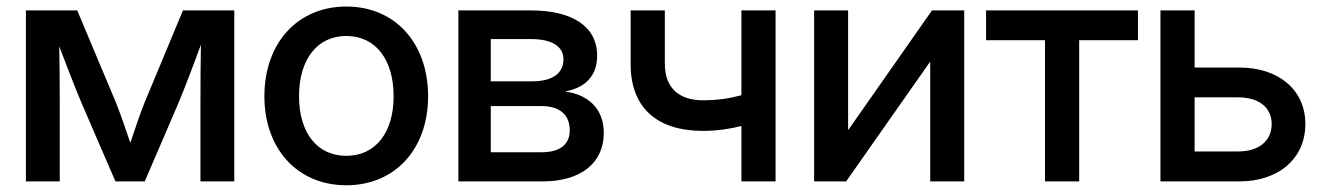

<svg xmlns="http://www.w3.org/2000/svg" viewBox="-20 -547 3989 579"><path d="M58.1 -515.6V0H160.2V-237.8C160.2 -308.1 159.7 -356.4 158.7 -407.2C179.2 -354 199.2 -300.3 225.1 -238.3L328.1 0H416.5L519 -238.3C545.4 -302.2 565.4 -357.4 585.9 -412.1C585 -359.4 584.5 -310.5 584.5 -237.8V0H686.5V-515.6H531.7L416 -237.8C398.9 -194.8 386.2 -154.3 373 -116.2C359.9 -154.3 346.7 -194.8 329.6 -237.8L212.9 -515.6Z M1024.4 11.7C1171.9 11.7 1271 -98.1 1271 -256.8C1271 -416.5 1171.9 -527.3 1024.4 -527.3C877 -527.3 777.3 -416.5 777.3 -256.8C777.3 -98.1 877 11.7 1024.4 11.7ZM1024.4 -77.1C936 -77.1 881.8 -147 881.8 -256.8C881.8 -367.7 936.5 -438.5 1024.4 -438.5C1112.3 -438.5 1167 -367.7 1167 -256.8C1167 -147.5 1112.8 -77.1 1024.4 -77.1Z M1581.1 -515.6H1362.3V0H1616.2C1734.4 0 1800.8 -57.6 1800.8 -146C1800.8 -221.7 1750.5 -262.7 1683.6 -271C1745.1 -282.2 1780.8 -318.4 1780.8 -378.9C1780.8 -468.8 1703.6 -515.6 1581.1 -515.6ZM1613.8 -87.9H1460V-227.1H1613.8C1668 -227.1 1698.2 -200.7 1698.2 -153.8C1698.2 -111.3 1668 -87.9 1613.8 -87.9ZM1585.4 -301.8H1460V-429.2H1581.1C1643.6 -429.2 1679.2 -407.7 1679.2 -368.2C1679.2 -325.7 1645.5 -301.8 1585.4 -301.8Z M2100.1 -152.3C2142.6 -152.3 2180.7 -158.2 2215.8 -167V0H2318.8V-515.6H2215.8V-259.8C2179.2 -250 2142.6 -244.6 2100.1 -244.6C2031.2 -244.6 1984.9 -278.3 1984.9 -355.5V-515.6H1881.8V-353.5C1881.8 -219.2 1964.4 -152.3 2100.1 -152.3Z M2785.2 0H2887.7V-515.6H2790.5L2538.6 -155.8H2537.6V-515.6H2435.1V0H2531.7L2784.2 -359.9H2785.2Z M3131.3 -425.8V0H3234.4V-425.8H3411.6V-515.6H2953.6V-425.8Z M3717.8 -343.3H3582.5V-515.6H3479.5V0H3717.8C3836.9 0 3916.5 -69.8 3916.5 -173.3C3916.5 -274.9 3836.9 -343.3 3717.8 -343.3ZM3713.9 -90.3H3582.5V-253.4H3713.9C3776.4 -253.4 3814.9 -222.7 3814.9 -173.3C3814.9 -122.1 3776.4 -90.3 3713.9 -90.3Z"/></svg>

Font: Inteeer Medium
Style: Regular
Weight: 500
Designer: Rasmus Andersson
Foundry: rsms
Version: Version 4.001;Glyphs 3.4 (3402)